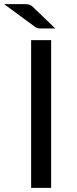

<svg xmlns="http://www.w3.org/2000/svg" viewBox="-46 -911 373 931"><path d="M202 0H105V-716.5H202ZM74.5 -891Q90.5 -891 98.5 -887.8Q106.5 -884.5 116.5 -874.5L222 -773H152.5Q142 -773 136 -774.8Q130 -776.5 121.5 -782.5L-26 -891Z"/></svg>

Font: Lato TR
Style: Regular
Weight: 400
Designer: Lukasz Dziedzic
Foundry: tyPoland Lukasz Dziedzic
Version: Version 1.104 2013